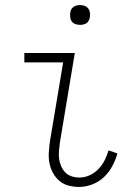

<svg xmlns="http://www.w3.org/2000/svg" viewBox="-20 -729 540 757"><path d="M292 8Q270 8 249.5 2.5Q229 -3 214 -16Q199 -29 189 -47Q179 -65 175 -86Q171 -107 172.5 -128.5Q174 -150 177 -172L229 -483H76V-520H275L216 -166Q214 -150 212.5 -134Q211 -118 213 -103Q215 -88 221 -74Q227 -60 237 -49.5Q247 -39 262 -34Q277 -29 293 -29Q313 -29 332.5 -37.5Q352 -46 367.5 -62Q383 -78 392.5 -97Q402 -116 408 -136L443 -124Q436 -99 423 -74.5Q410 -50 390 -31Q370 -12 344 -2Q318 8 292 8ZM296 -631Q286 -631 277.5 -634Q269 -637 263.5 -644Q258 -651 257 -660.5Q256 -670 257 -680Q258 -686 261 -692Q264 -698 270 -702Q276 -706 282.5 -707.5Q289 -709 295 -709Q305 -709 313.5 -706Q322 -703 327.5 -696Q333 -689 334.5 -679.5Q336 -670 334 -660Q333 -654 330 -648Q327 -642 321.5 -638Q316 -634 309 -632.5Q302 -631 296 -631Z"/></svg>

Font: Iosevka Curly Slab Extralight
Style: Italic
Weight: 200
Italic angle: -9°
Monospace: yes
Designer: Belleve Invis
Foundry: Belleve Invis
Version: Version 22.1.2; ttfautohint (v1.8.4)